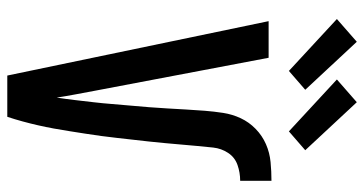

<svg xmlns="http://www.w3.org/2000/svg" viewBox="-262 -762 1023 540"><g transform="rotate(90 250.0 -491.5)"><path d="M192 0 39 -735H142L235 -245Q240 -218 245 -191.5Q250 -165 254 -139Q258 -165 261 -191Q264 -217 267 -242.5Q270 -268 272 -294Q274 -320 276.5 -346.5Q279 -373 281 -399Q283 -425 284.5 -451Q286 -477 287.5 -503Q289 -529 291 -555Q293 -581 297 -607Q301 -633 312 -656.5Q323 -680 342 -698.5Q361 -717 385 -727.5Q409 -738 435.5 -740.5Q462 -743 488 -743V-655Q465 -655 443.5 -647.5Q422 -640 409.5 -621Q397 -602 394.5 -579Q392 -556 390 -533.5Q388 -511 386 -488.5Q384 -466 382 -443.5Q380 -421 377.5 -398.5Q375 -376 372.5 -354Q370 -332 367.5 -309.5Q365 -287 362 -264.5Q359 -242 355.5 -220Q352 -198 348.5 -175.5Q345 -153 341 -131Q337 -109 332 -87Q327 -65 321 -43Q315 -21 308 0ZM349 -792 203 -927 267 -983 402 -838ZM179 -792 33 -927 97 -983 232 -838Z"/></g></svg>

Font: Iosevka SS18 Semibold
Style: Regular
Weight: 600
Monospace: yes
Designer: Belleve Invis
Foundry: Belleve Invis
Version: Version 25.1.1; ttfautohint (v1.8.4)